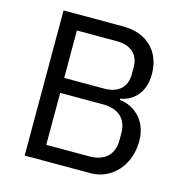

<svg xmlns="http://www.w3.org/2000/svg" viewBox="-104 -795 860 892"><g transform="rotate(15 326.5 -349.0)"><path d="M93 0H410C513 0 590 -87 590 -202C590 -318 503 -361 453 -364V-370C499 -377 566 -414 566 -518C566 -627 495 -698 380 -698H93ZM177 -324H384C456 -324 500 -286 500 -216V-182C500 -112 456 -74 384 -74H177ZM177 -624H370C436 -624 476 -589 476 -527V-493C476 -431 436 -396 370 -396H177Z"/></g></svg>

Font: LVC Sans
Style: Regular
Weight: 400
Designer: Mike Abbink, Paul van der Laan, Pieter van Rosmalen
Foundry: Bold Monday
Version: Version 3.0